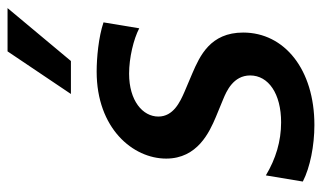

<svg xmlns="http://www.w3.org/2000/svg" viewBox="-188 -634 833 496"><g transform="rotate(-90 228.0 -385.5)"><path d="M233.7 -618.3H318.9L455.6 -782H343.8ZM153.4 10.7C297.2 10.7 392.4 -66.8 392.4 -173.3C392.4 -258.2 332 -285.2 286.9 -304.7L239.3 -324.9C213.1 -336.3 175.4 -353.7 175.4 -392.4C175.4 -432.9 216.3 -468 286.2 -468C327.4 -468 375.7 -456.3 403.4 -441.8L418.7 -534.1C380.7 -546.9 327.4 -551.8 291.5 -551.8C144.9 -551.8 66.8 -458.1 66.8 -372.2C66.8 -291.2 135.7 -260.3 174 -244L220.5 -224.8C240.4 -216.6 281.6 -198.9 281.6 -155.2C281.6 -108 234.4 -75.3 160.5 -75.3C111.5 -75.3 66.1 -89.1 23.4 -114.7L7.5 -19.2C44 -0.4 100.5 10.7 153.4 10.7Z"/></g></svg>

Font: TID UI Medium
Style: Italic
Weight: 500
Italic angle: -9.39999°
Designer: The TID Project Authors
Foundry: Bakken & Bæck
Version: Version 1.001;hotconv 1.0.109;makeotfexe 2.5.65596